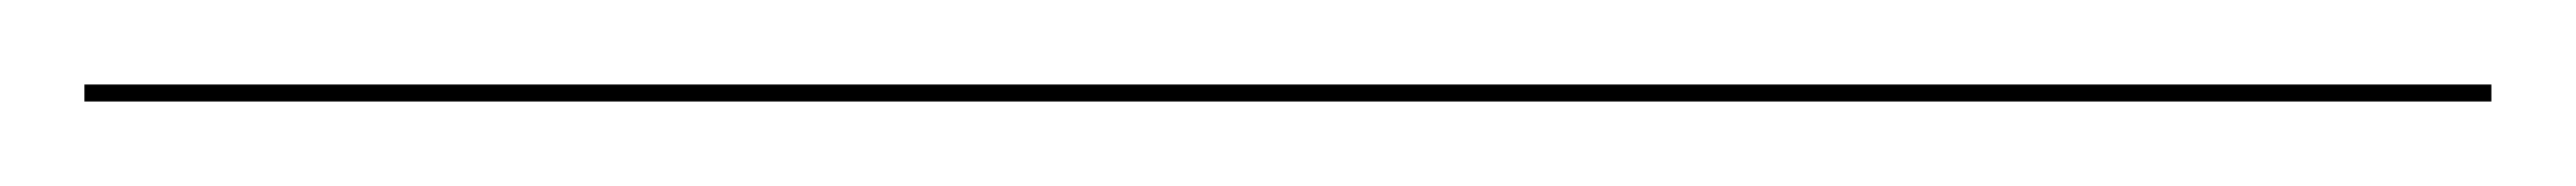

<svg xmlns="http://www.w3.org/2000/svg" viewBox="-25 128 610 44"><path d="M-5 148V152H565V148Z"/></svg>

Font: Bodoni* 36pt Medium
Style: Italic
Weight: 500
Italic angle: -13°
Version: Version 2.3